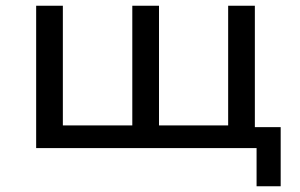

<svg xmlns="http://www.w3.org/2000/svg" viewBox="-20 -516 1045 669"><path d="M874 133V0H106V-496H199V-79H441V-496H534V-79H775V-496H868V-73H958V133Z"/></svg>

Font: Nunito Sans 7pt SemiExpanded
Style: Regular
Weight: 400
Width: 6
Designer: Vernon Adams
Foundry: Vernon Adams
Version: Version 3.101;gftools[0.9.27]